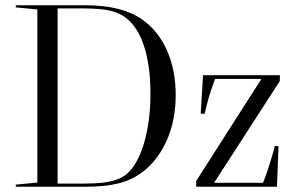

<svg xmlns="http://www.w3.org/2000/svg" viewBox="-20 -710 1123 730"><path d="M40 -690H306Q442 -690 519 -637Q581 -594 614.5 -519Q648 -444 648 -349Q648 -253 614 -176Q580 -99 519 -54Q480 -25 429.5 -12.5Q379 0 306 0H40V-8L122 -16V-674L40 -682ZM297 -12Q337 -12 366 -15Q395 -18 417 -25Q439 -32 454.5 -43Q470 -54 483 -71Q515 -113 533.5 -187.5Q552 -262 552 -354Q552 -443 534.5 -511Q517 -579 483 -619Q469 -635 452.5 -646.5Q436 -658 414.5 -665Q393 -672 364 -675Q335 -678 297 -678H199V-12ZM1044 -424V-402L794 -15H980L987 -33Q1008 -90 1025 -155L1039 -154L1033 0H726V-22L974 -410H798L792 -394Q782 -368 772.5 -334.5Q763 -301 758 -277L743 -278L752 -424Z"/></svg>

Font: Libre Caslon Display
Style: Regular
Weight: 400
Designer: Pablo Impallari, Rodrigo Fuenzalida
Foundry: Pablo Impallari, Rodrigo Fuenzalida
Version: Version 1.002; ttfautohint (v1.5)